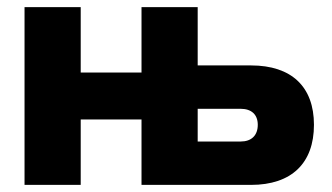

<svg xmlns="http://www.w3.org/2000/svg" viewBox="-20 -520 934 540"><path d="M49 0H207V-184H378V0H686C800 0 863 -61 863 -169C863 -276 800 -336 686 -336H536V-500H378V-316H207V-500H49ZM536 -122V-214H657C687 -214 705 -198 705 -169C705 -139 687 -122 657 -122Z"/></svg>

Font: LT Wave Text Black
Style: Regular
Weight: 900
Designer: Daniel Lyons
Version: Version 2.5 (Glyphs App)